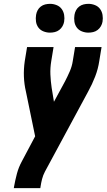

<svg xmlns="http://www.w3.org/2000/svg" viewBox="-20 -980 556 1000"><path d="M52 0 53 -7Q59 -41 68 -75Q77 -109 94 -140L163 -270L115 -503Q106 -541 104.5 -581Q103 -621 109 -662L121 -735H259L247 -662Q241 -626 242.5 -591.5Q244 -557 249 -523L261 -450L319 -557Q332 -582 343.5 -608.5Q355 -635 359 -662L371 -735H509L497 -662Q491 -621 475.5 -581Q460 -541 439 -503L214 -86Q204 -67 199 -47Q194 -27 191 -7L190 0ZM440 -810Q423 -810 406.5 -816.5Q390 -823 380 -836.5Q370 -850 367.5 -867.5Q365 -885 368 -903Q370 -915 376 -926.5Q382 -938 392.5 -946Q403 -954 415.5 -957Q428 -960 441 -960Q458 -960 474.5 -953.5Q491 -947 501 -933.5Q511 -920 514 -902.5Q517 -885 514 -867Q512 -855 505.5 -843.5Q499 -832 488.5 -824Q478 -816 465.5 -813Q453 -810 440 -810ZM240 -810Q223 -810 206.5 -816.5Q190 -823 180 -836.5Q170 -850 167.5 -867.5Q165 -885 168 -903Q170 -915 176 -926.5Q182 -938 192.5 -946Q203 -954 215.5 -957Q228 -960 241 -960Q258 -960 274.5 -953.5Q291 -947 301 -933.5Q311 -920 314 -902.5Q317 -885 314 -867Q312 -855 305.5 -843.5Q299 -832 288.5 -824Q278 -816 265.5 -813Q253 -810 240 -810Z"/></svg>

Font: Iosevka Term Curly Heavy
Style: Italic
Weight: 900
Italic angle: -9°
Designer: Belleve Invis
Foundry: Belleve Invis
Version: Version 32.3.0